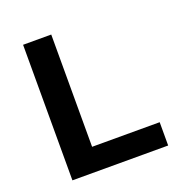

<svg xmlns="http://www.w3.org/2000/svg" viewBox="-125 -814 901 929"><g transform="rotate(-20 325.0 -349.0)"><path d="M92 0V-698H237V-120H585V0Z"/></g></svg>

Font: Azeret Mono SemiBold
Style: Regular
Weight: 600
Designer: Martin Vácha
Foundry: Displaay
Version: Version 1.002